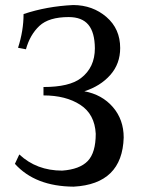

<svg xmlns="http://www.w3.org/2000/svg" viewBox="-20 -713 561 748"><path d="M267.1 14.2Q117.2 13.2 38.1 -74.7L55.2 -111.3Q122.6 -48.3 222.2 -48.3Q290.5 -53.2 321.8 -85.7Q353 -118.2 353 -191.9Q349.1 -268.1 292.7 -304.7Q236.3 -341.3 149.4 -341.3V-374Q250.5 -374 295.4 -408.7Q349.6 -450.2 349.6 -524.9Q349.1 -586.9 324.2 -616.7Q299.3 -646.5 247.6 -646.5Q170.4 -646.5 133.5 -612.1Q96.7 -577.6 81.1 -521L50.3 -526.9Q71.8 -593.3 71.8 -658.2Q162.1 -688.5 265.6 -693.4Q341.3 -692.9 394.8 -646.7Q448.2 -600.6 448.2 -525.9Q448.2 -464.4 409.7 -420.9Q371.1 -377.4 308.6 -357.4Q377.4 -344.7 419.7 -295.9Q461.9 -247.1 461.9 -177.2Q456.5 3.9 267.1 14.2Z"/></svg>

Font: Kelvinch
Style: Regular
Weight: 400
Designer: Paul James MIller
Foundry: High-Logic / Made with FontCreator
Version: Version 3.30 September 23, 2016